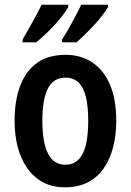

<svg xmlns="http://www.w3.org/2000/svg" viewBox="-20 -786 556 816"><path d="M474 -272Q474 -211 460.5 -159.5Q447 -108 420.5 -70Q394 -32 353 -11Q312 10 256 10Q204 10 164.5 -10.5Q125 -31 97.5 -69Q70 -107 56 -158.5Q42 -210 42 -272Q42 -359 66 -422Q90 -485 138 -519Q186 -553 259 -553Q324 -553 372.5 -520.5Q421 -488 447.5 -426Q474 -364 474 -272ZM160 -272Q160 -212 170.5 -170.5Q181 -129 202.5 -107.5Q224 -86 258 -86Q292 -86 313.5 -107.5Q335 -129 345 -170.5Q355 -212 355 -272Q355 -333 345 -374Q335 -415 313.5 -435.5Q292 -456 258 -456Q207 -456 183.5 -410Q160 -364 160 -272ZM439 -756Q431 -742 415.5 -721.5Q400 -701 380 -679.5Q360 -658 340.5 -639Q321 -620 305 -606H244V-618Q260 -643 275.5 -671Q291 -699 304.5 -724.5Q318 -750 325 -766H439ZM270 -756Q262 -741 247 -721.5Q232 -702 213 -681Q194 -660 173 -640.5Q152 -621 134 -606H76V-618Q91 -644 106.5 -671.5Q122 -699 135.5 -724Q149 -749 157 -766H270Z"/></svg>

Font: Noto Sans Khmer Condensed SemiBold
Style: Regular
Weight: 600
Width: 3
Designer: Danh Hong and the Monotype Design Team
Foundry: Monotype Imaging Inc.
Version: Version 2.004